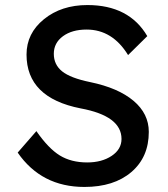

<svg xmlns="http://www.w3.org/2000/svg" viewBox="-20 -730 664 760"><path d="M314 10Q144 10 50 -126L124 -211Q172 -142 217 -114.5Q262 -87 325 -87Q383 -87 422 -113Q461 -139 461 -180Q461 -271 299 -301Q85 -343 85 -514Q85 -598 154 -654Q223 -710 326 -710Q491 -710 563 -587L487 -512Q425 -613 323 -613Q265 -613 229 -586.5Q193 -560 193 -517Q193 -474 226 -447.5Q259 -421 337 -405Q448 -382 508.5 -331Q569 -280 569 -208Q569 -108 500 -49Q431 10 314 10Z"/></svg>

Font: Easer Grotesk
Style: Regular
Weight: 400
Designer: Boardeaser, Bonnie Shaver-Troup, Thomas Jockin
Foundry: Lexend
Version: Version 1.008;Glyphs 3.1.2 (3151)